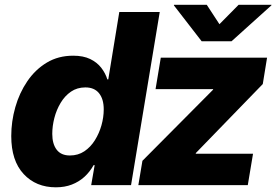

<svg xmlns="http://www.w3.org/2000/svg" viewBox="-20 -778 1161 807"><path d="M214.8 9.3Q131.3 9.3 79.3 -46.6Q27.3 -102.5 27.3 -206.1Q27.3 -267.6 44.4 -327.6Q61.5 -387.7 95 -436.8Q128.4 -485.8 176.8 -514.9Q225.1 -543.9 287.6 -543.9Q330.1 -543.9 358.9 -530Q387.7 -516.1 405.5 -493.2Q423.3 -470.2 431.2 -444.3H435.1L481.4 -727.5H651.4L530.8 0H363.3L377.9 -84H373.5Q357.4 -55.2 334.5 -34.4Q311.5 -13.7 281.7 -2.2Q252 9.3 214.8 9.3ZM273.9 -124.5Q308.1 -124.5 334.5 -142.1Q360.8 -159.7 378.9 -188.7Q397 -217.8 406.5 -251.5Q416 -285.2 416 -318.4Q416 -361.8 396.2 -386.2Q376.5 -410.6 338.9 -410.6Q304.2 -410.6 278.3 -392.8Q252.4 -375 234.9 -345.7Q217.3 -316.4 208.5 -282.2Q199.7 -248 199.7 -215.3Q199.7 -172.9 218.3 -148.7Q236.8 -124.5 273.9 -124.5ZM561.5 0 578.6 -102.1 875.5 -400.9 876 -403.3H633.8L655.8 -535.6H1102.5L1084.5 -424.8L803.2 -134.8L802.7 -131.8H1043.5L1021.5 0ZM849.1 -757.8 902.3 -676.3 982.9 -757.8H1121.1L1120.6 -755.4L953.1 -604.5H827.6L710.9 -755.4L711.4 -757.8Z"/></svg>

Font: Inter 20pt ExtraBold
Style: Italic
Weight: 800
Italic angle: -9.3988°
Version: Version 4.001;git-66647c0bb